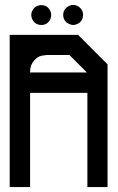

<svg xmlns="http://www.w3.org/2000/svg" viewBox="-20 -762 479 782"><path d="M334 -466.8 262.7 -538.1H170.9Q168 -538.1 150.4 -535.2Q133.8 -532.2 120.1 -516.6Q112.3 -508.8 107.4 -497.1Q102.5 -484.4 102.5 -466.8ZM418 0H335.9V-383.8H102.5V0H19.5V-620.1H296.9V-621.1L357.4 -560.5L418 -500ZM293.9 -664.1Q286.1 -660.2 278.3 -660.2Q270.5 -660.2 262.7 -664.1Q254.9 -667 249 -671.9Q244.1 -677.7 240.2 -685.5Q237.3 -693.4 237.3 -701.2Q237.3 -709 240.2 -716.8Q244.1 -724.6 249 -729.5Q254.9 -735.4 262.7 -738.3Q270.5 -742.2 278.3 -742.2Q286.1 -742.2 293.9 -738.3Q301.8 -735.4 306.6 -729.5Q312.5 -724.6 315.4 -716.8Q318.4 -709 318.4 -701.2Q318.4 -693.4 315.4 -685.5Q312.5 -677.7 306.6 -671.9Q301.8 -667 293.9 -664.1ZM164.1 -663.1Q156.2 -660.2 148.4 -660.2Q140.6 -660.2 132.8 -663.1Q125 -666 119.1 -671.9Q114.3 -677.7 110.4 -685.5Q107.4 -693.4 107.4 -701.2Q107.4 -709 110.4 -715.8Q114.3 -723.6 119.1 -729.5Q125 -735.4 132.8 -738.3Q140.6 -741.2 148.4 -741.2Q156.2 -741.2 164.1 -738.3Q171.9 -735.4 176.8 -729.5Q182.6 -723.6 185.5 -715.8Q188.5 -709 188.5 -701.2Q188.5 -693.4 185.5 -685.5Q182.6 -677.7 176.8 -671.9Q171.9 -666 164.1 -663.1Z"/></svg>

Font: mr_KirucoupageG
Style: Regular
Weight: 400
Designer: Jan Henkel
Version: Version 1.00 May 25, 2020, initial release